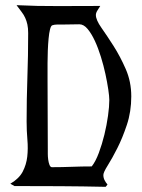

<svg xmlns="http://www.w3.org/2000/svg" viewBox="-20 -719 548 743"><path d="M44 -699Q125 -695 206 -695.5Q287 -696 368 -696Q363 -688 357 -678.5Q351 -669 351 -661Q351 -642 372.5 -611.5Q394 -581 419.5 -541Q445 -501 466.5 -452Q488 -403 488 -346Q488 -287 471 -236Q454 -185 434 -145.5Q414 -106 397 -79Q380 -52 380 -42Q380 -31 384.5 -22Q389 -13 396 -5L389 4Q300 2 212.5 1.5Q125 1 36 1L20 -8Q54 -28 68 -55Q82 -82 85.5 -113Q89 -144 86 -178.5Q83 -213 83 -249Q83 -335 86 -420Q89 -505 89 -591Q89 -610 86 -624Q83 -638 77.5 -650Q72 -662 63.5 -673Q55 -684 44 -699ZM219 -624Q211 -624 200.5 -624Q190 -624 182 -621Q177 -619 173.5 -605Q170 -591 168 -569.5Q166 -548 165 -523Q164 -498 164 -475Q164 -452 164 -434Q164 -416 164 -408Q164 -340 164.5 -273Q165 -206 165 -138Q165 -134 165 -123.5Q165 -113 166.5 -101.5Q168 -90 171.5 -81Q175 -72 181 -72Q219 -72 258 -73.5Q297 -75 335 -75Q350 -94 362.5 -127.5Q375 -161 384 -198Q393 -235 398 -271Q403 -307 403 -332Q403 -346 399 -373Q395 -400 388 -432.5Q381 -465 370.5 -499Q360 -533 347 -561Q334 -589 319 -607Q304 -625 287 -625Z"/></svg>

Font: Germanica
Style: Regular
Weight: 400
Designer: Peter Wiegel
Foundry: Peter Wiegel